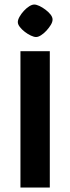

<svg xmlns="http://www.w3.org/2000/svg" viewBox="-20 -842 315 862"><path d="M71.8 0V-612H203.6V0ZM60 -742.9Q60 -753.1 67.7 -766.8Q75.4 -780.4 86.9 -793Q98.5 -805.6 111.1 -813.6Q123.7 -821.6 133.6 -821.6Q143.4 -821.6 157.1 -815.2Q170.7 -808.7 184.1 -798.6Q197.5 -788.6 206.8 -777Q216 -765.4 216 -754.1Q216 -743.3 208.1 -730.2Q200.1 -717.1 188.5 -704.4Q176.9 -691.8 164.3 -683.8Q151.7 -675.8 141.9 -675.8Q132.5 -675.8 118.6 -682.3Q104.7 -688.7 91.3 -699.1Q77.9 -709.4 69 -721Q60 -732.6 60 -742.9Z"/></svg>

Font: Ancizar Sans Thin
Style: Regular
Weight: 100
Designer: Cesar Puertas, Viviana Monsalve, Julian Moncada, Julian Prieto, Jose Castro, Mariel Hernandez, Felipe Aragon, Sara Alarc
Version: Version 8.100